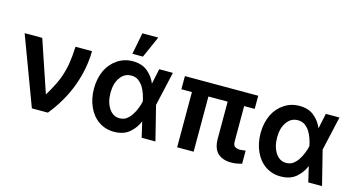

<svg xmlns="http://www.w3.org/2000/svg" viewBox="-83 -1132 2774 1495"><g transform="rotate(15 1303.5 -385.0)"><path d="M165 -548 306 -131H307Q354 -208 382 -274Q406 -335 419 -403Q430 -471 433 -548H566Q565 -408 512 -263Q459 -121 358 3H229L23 -548Z M769 -23Q716 -59 686 -125Q656 -190 656 -273Q656 -353 687 -420Q718 -483 773 -519Q827 -555 895 -555Q967 -555 1013 -518Q1062 -478 1084 -420H1081L1108 -548H1218L1156 -273L1225 3H1114L1084 -126H1087Q1064 -67 1016 -26Q969 14 892 14Q823 14 769 -23ZM1049 -274Q1044 -301 1034 -330Q1024 -359 1008 -386Q992 -410 968 -428Q945 -444 912 -444Q856 -444 823 -396Q789 -350 789 -273Q789 -198 822 -148Q855 -99 906 -99Q939 -99 962 -115Q988 -135 1003 -159Q1022 -188 1032 -216Q1045 -248 1049 -272L1050 -273ZM1037 -784 960 -610H875L909 -784Z M1821 -442V-159Q1821 -125 1836 -116Q1852 -105 1876 -105Q1885 -105 1899 -107L1922 -110V-4L1882 5Q1863 9 1834 9Q1769 9 1728 -27Q1688 -64 1688 -147V-442H1533V3H1400V-442H1315V-548H1906V-442Z M2112 -23Q2059 -59 2029 -125Q1999 -190 1999 -273Q1999 -353 2030 -420Q2061 -483 2116 -519Q2170 -555 2238 -555Q2310 -555 2356 -518Q2405 -478 2427 -420H2424L2451 -548H2561L2499 -273L2568 3H2457L2427 -126H2430Q2407 -67 2359 -26Q2312 14 2235 14Q2166 14 2112 -23ZM2392 -274Q2387 -301 2377 -330Q2367 -359 2351 -386Q2335 -410 2311 -428Q2288 -444 2255 -444Q2199 -444 2166 -396Q2132 -350 2132 -273Q2132 -198 2165 -148Q2198 -99 2249 -99Q2282 -99 2305 -115Q2331 -135 2346 -159Q2365 -188 2375 -216Q2388 -248 2392 -272L2393 -273Z"/></g></svg>

Font: Sinter Bold
Style: Regular
Weight: 700
Foundry: Adobe & rsms
Version: Version 1.000